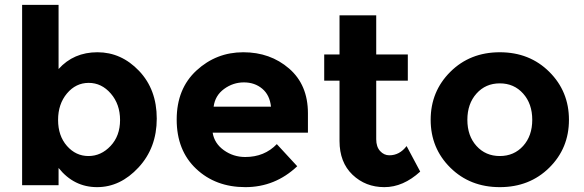

<svg xmlns="http://www.w3.org/2000/svg" viewBox="-20 -762 2401 790"><path d="M221 -71V0H71V-742H221V-478Q283 -547 381 -547Q479 -547 552 -470.5Q625 -394 625 -274Q625 -154 550 -73Q475 8 379.5 8Q284 8 221 -71ZM219 -268.5Q219 -203 255.5 -161.5Q292 -120 344 -120Q396 -120 435 -161.5Q474 -203 474 -268Q474 -333 436 -377Q398 -421 345 -421Q292 -421 255.5 -377.5Q219 -334 219 -268.5Z M1203 -78Q1112 8 989.5 8Q867 8 787 -67.5Q707 -143 707 -270Q707 -397 788.5 -472Q870 -547 981 -547Q1092 -547 1169.5 -480Q1247 -413 1247 -296V-216H855Q862 -172 901 -144Q940 -116 989 -116Q1068 -116 1119 -169ZM859 -323H1095Q1090 -371 1059 -397Q1028 -423 983.5 -423Q939 -423 902 -396Q865 -369 859 -323Z M1528 -430V-189Q1528 -158 1544 -140.5Q1560 -123 1582 -123Q1624 -123 1653 -161L1709 -56Q1639 8 1561.5 8Q1484 8 1430.5 -43Q1377 -94 1377 -182V-430H1314V-538H1377V-699H1528V-538H1658V-430Z M1903 -269Q1903 -203 1940.5 -161.5Q1978 -120 2036.5 -120Q2095 -120 2132.5 -161.5Q2170 -203 2170 -269Q2170 -335 2132.5 -377Q2095 -419 2036.5 -419Q1978 -419 1940.5 -377Q1903 -335 1903 -269ZM2321 -269Q2321 -152 2240 -72Q2159 8 2036.5 8Q1914 8 1833 -72Q1752 -152 1752 -269Q1752 -386 1833 -466.5Q1914 -547 2036.5 -547Q2159 -547 2240 -466.5Q2321 -386 2321 -269Z"/></svg>

Font: Montreal
Style: Bold
Weight: 700
Designer: Julieta Ulanovsky, usr_local_share
Foundry: Julieta Ulanovsky, usr_local_share
Version: Version 2.001